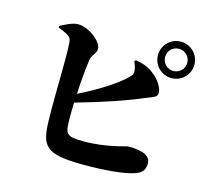

<svg xmlns="http://www.w3.org/2000/svg" viewBox="-116 -953 1233 1120"><g transform="rotate(15 500.0 -392.5)"><path d="M843 -593C904 -593 953 -642 953 -703C953 -764 904 -813 843 -813C782 -813 733 -764 733 -703C733 -642 782 -593 843 -593ZM843 -636C806 -636 776 -666 776 -703C776 -740 806 -770 843 -770C880 -770 910 -740 910 -703C910 -666 880 -636 843 -636ZM482 28C605 28 724 18 783 -3C816 -14 840 -32 840 -75C840 -122 794 -143 705 -143C692 -143 584 -104 445 -104C342 -104 333 -118 331 -193C330 -222 331 -263 332 -308C497 -355 627 -399 727 -442C766 -459 795 -462 795 -490C795 -516 773 -563 721 -600C688 -624 660 -633 617 -640L609 -633C612 -625 621 -606 624 -587C628 -564 622 -553 608 -539C551 -481 444 -416 335 -362C339 -443 347 -529 355 -576C361 -606 386 -618 386 -648C386 -689 305 -756 237 -756C204 -756 157 -731 132 -717V-708C171 -693 202 -680 211 -660C225 -635 212 -346 216 -174C220 -16 243 28 482 28Z"/></g></svg>

Font: GenKiMin2 TW H
Style: Regular
Weight: 900
Version: Version 2.100;PS 2.1;hotconv 16.6.51;makeotf.lib2.5.65220 DE